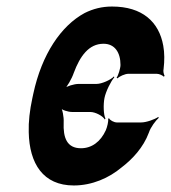

<svg xmlns="http://www.w3.org/2000/svg" viewBox="-20 -558 524 588"><path d="M202 -215H257C272 -215 295 -203 301 -192L303 -195C297 -206 296 -238 300 -258C304 -278 320 -310 330 -321L329 -324C319 -313 291 -301 276 -301H221C207 -301 184 -294 174 -286L175 -282C185 -291 200 -317 206 -335C225 -386 252 -424 297 -424C331 -424 349 -398 349 -359C349 -349 342 -326 337 -320L340 -318C345 -324 363 -332 373 -332H460C468 -332 478 -327 482 -323L484 -326C482 -330 479 -339 481 -347C484 -372 484 -396 480 -418C467 -491 416 -538 323 -538C292 -538 265 -531 239 -518C167 -479 108 -392 82 -271L79 -257C71 -220 67 -185 68 -153C70 -57 112 10 206 10C262 10 314 -13 352 -45C385 -70 419 -106 436 -152C441 -168 457 -189 466 -197L465 -200C453 -192 428 -183 412 -183H338C329 -183 316 -190 314 -196L311 -194C313 -188 308 -168 304 -159C288 -124 261 -104 228 -104C185 -104 173 -136 175 -183C176 -200 171 -225 165 -232L163 -229C169 -221 188 -215 202 -215Z"/></svg>

Font: Asimov
Style: EdgeExtremeIt
Weight: 500
Designer: Google
Version: Version 2.000980: 2014